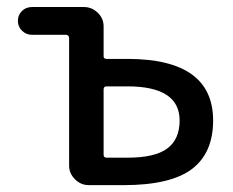

<svg xmlns="http://www.w3.org/2000/svg" viewBox="-20 -540 679 560"><path d="M282.2 -279.3V-88.9Q282.2 -80.1 291 -80.1H351.6Q431.6 -80.1 467.8 -106.9Q503.9 -133.8 503.9 -188.5Q503.9 -288.1 351.6 -288.1H291Q282.2 -288.1 282.2 -279.3ZM73.2 -438.5Q56.6 -438.5 44.4 -450.2Q32.2 -461.9 32.2 -479Q32.2 -496.1 43.9 -507.8Q55.7 -519.5 73.2 -519.5H224.6Q248 -519.5 265.1 -502.9Q282.2 -486.3 282.2 -462.9V-376Q282.2 -368.2 291 -368.2H351.6Q601.6 -368.2 601.6 -188.5Q601.6 -93.8 539.6 -46.9Q477.5 0 339.8 0H239.3Q215.8 0 198.7 -17.1Q181.6 -34.2 181.6 -56.6V-428.7Q181.6 -437.5 172.9 -438.5Z"/></svg>

Font: Rounded Mgen+ 2p medium
Style: Regular
Weight: 500
Designer: [Source Han Sans]
Ryoko NISHIZUKA  (kana & ideographs); Paul D. Hunt (Latin, Greek & Cyrillic); Wenlong ZHANG  (bopomofo
Version: Version 1.059.20150602